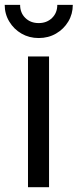

<svg xmlns="http://www.w3.org/2000/svg" viewBox="-41 -777 323 797"><path d="M75.2 0V-542.5H162.6V0ZM119.6 -619.1Q80.1 -619.1 48.3 -637.5Q16.6 -655.8 -2.4 -687.3Q-21.5 -718.8 -21.5 -756.8H42.5Q42.5 -723.6 64.2 -702.4Q85.9 -681.2 119.6 -681.2Q153.3 -681.2 175 -702.4Q196.8 -723.6 196.8 -756.8H261.2Q261.2 -718.8 242.4 -687.5Q223.6 -656.2 191.7 -637.7Q159.7 -619.1 119.6 -619.1Z"/></svg>

Font: Inter 16pt
Style: Regular
Weight: 400
Version: Version 4.001;git-66647c0bb